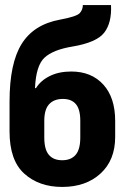

<svg xmlns="http://www.w3.org/2000/svg" viewBox="-20 -736 495 766"><path d="M156.7 -254.4Q156.7 -299.3 176 -320.3Q195.3 -341.3 231 -341.3Q265.1 -341.3 282.7 -320.6Q300.3 -299.8 300.3 -254.4V-187.5Q300.3 -139.6 281.7 -118.2Q263.2 -96.7 228 -96.7Q193.4 -96.7 175 -118.2Q156.7 -139.6 156.7 -187ZM264.2 -450.7Q214.8 -450.7 178.5 -432.6Q142.1 -414.6 123.5 -384.3H119.6Q123.5 -474.6 157.7 -506.1Q191.9 -537.6 269 -550.3Q365.2 -566.4 395.8 -605.7Q426.3 -645 422.9 -715.8H310.5Q310.5 -697.3 298.1 -683.6Q285.6 -669.9 219.7 -657.7Q115.2 -638.7 66.7 -561.3Q18.1 -483.9 18.1 -330.6V-211.4Q18.1 -96.2 76.9 -43.2Q135.7 9.8 228 9.8Q322.8 9.8 381.1 -43.7Q439.5 -97.2 439.5 -189.5V-253.4Q439.5 -346.7 392.1 -398.7Q344.7 -450.7 264.2 -450.7Z"/></svg>

Font: Roboto Flex Super Cond Bold
Style: Regular
Weight: 700
Width: 3
Designer: Berlow after Robertson
Foundry: Google
Version: Version 3.000